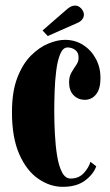

<svg xmlns="http://www.w3.org/2000/svg" viewBox="-20 -676 406 706"><path d="M211 11Q163.5 11 120.5 -18.8Q77.5 -48.5 50.8 -109.2Q24 -170 24 -263.5Q24 -339.5 43.8 -390.5Q63.5 -441.5 94.2 -472Q125 -502.5 158.2 -516Q191.5 -529.5 218.5 -529.5Q256.5 -529.5 286 -510.5Q315.5 -491.5 332.5 -459.8Q349.5 -428 349.5 -389.5Q349.5 -349 333.2 -329Q317 -309 292.5 -309Q267 -309 250.5 -326Q234 -343 234 -373.5Q234 -394.5 242.8 -409.5Q251.5 -424.5 260.2 -437Q269 -449.5 269 -463Q269 -483 256.8 -492.2Q244.5 -501.5 228.5 -501.5Q211.5 -501.5 201.5 -477.5Q191.5 -453.5 186.8 -416.2Q182 -379 180.8 -339Q179.5 -299 179.5 -267.5Q179.5 -227 181.8 -183.8Q184 -140.5 190 -103.2Q196 -66 208 -42.8Q220 -19.5 239.5 -19.5Q270 -19.5 288.5 -40Q307 -60.5 312.5 -81L334 -64.5Q323 -34.5 292.2 -11.8Q261.5 11 211 11ZM155.5 -543.5 136.5 -564 228 -643.5Q242.5 -655.5 255.5 -655.5Q265 -655.5 272.5 -650.2Q280 -645 284 -637.5Q288.5 -630 288.5 -622Q288.5 -613 282.2 -604.5Q276 -596 262 -590.5Z"/></svg>

Font: Imbue 50pt Black
Style: Regular
Weight: 900
Designer: Tyler Finck
Foundry: Etcetera Type Company
Version: Version 1.102; ttfautohint (v1.8.3)